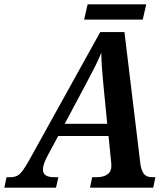

<svg xmlns="http://www.w3.org/2000/svg" viewBox="-67 -861 773 881"><path d="M-47 0 -37 -48H-18Q-1 -48 11.5 -54.5Q24 -61 36.5 -77.5Q49 -94 67 -126L393 -714H504L576 -119Q579 -85 591 -66.5Q603 -48 631 -48H646L636 0H346L356 -48H377Q407 -48 425.5 -60.5Q444 -73 444 -99Q444 -106 443.5 -113.5Q443 -121 442 -127L431 -237H200L148 -140Q130 -105 130 -83Q130 -48 181 -48H201L190 0ZM327 -475 230 -293H425L408 -466Q404 -510 401 -546.5Q398 -583 398 -619Q383 -583 367.5 -552.5Q352 -522 327 -475ZM319 -771 335 -841H604L588 -771Z"/></svg>

Font: Noto Serif SemiCondensed SemiBold
Style: Italic
Weight: 600
Width: 4
Italic angle: -12°
Designer: Monotype Design Team
Foundry: Monotype Imaging Inc.
Version: Version 2.014; ttfautohint (v1.8.4.7-5d5b)